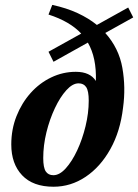

<svg xmlns="http://www.w3.org/2000/svg" viewBox="-20 -732 552 766"><path d="M193.5 -485.5 173.5 -525.5 304 -598Q259 -646.5 173.5 -674L188.5 -712.5Q246 -700 290 -679.5Q334 -659 366.5 -632.5L491.5 -702L511.5 -662.5L400 -600.5Q454.5 -539.5 468.2 -461.2Q482 -383 471 -303Q460 -208 420.2 -137Q380.5 -66 321.5 -26.5Q262.5 13 193.5 13Q111.5 13 68.2 -32.8Q25 -78.5 25 -155.5Q25 -216 45.8 -268.5Q66.5 -321 102.2 -361Q138 -401 184.5 -423.2Q231 -445.5 282.5 -445.5Q339.5 -445.5 362.5 -409Q365.5 -502 330.5 -562ZM193 -33Q217.5 -33 242.2 -60.2Q267 -87.5 287.8 -131.8Q308.5 -176 321.2 -228.2Q334 -280.5 334 -330.5Q334 -369 324 -384.2Q314 -399.5 293.5 -399.5Q269.5 -399.5 244.8 -372.2Q220 -345 199 -300.5Q178 -256 165.2 -204Q152.5 -152 152.5 -101.5Q152.5 -63.5 162.5 -48.2Q172.5 -33 193 -33Z"/></svg>

Font: Newsreader 16pt
Style: Bold Italic
Weight: 700
Italic angle: -17°
Designer: Hugues Gentile
Foundry: Production Type
Version: Version 1.003; ttfautohint (v1.8.3)